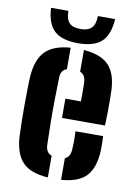

<svg xmlns="http://www.w3.org/2000/svg" viewBox="-88 -833 636 899"><g transform="rotate(10 230.0 -383.5)"><path d="M40 -156.5Q38.5 -183 37.8 -222Q37 -261 37.2 -303.2Q37.5 -345.5 38 -382.5Q38.5 -419.5 40 -441.5Q45.5 -524 84 -563.2Q122.5 -602.5 203.5 -608.5V-506Q175.5 -497.5 174.5 -461.5Q173 -400 172.2 -349.2Q171.5 -298.5 172.2 -249Q173 -199.5 174.5 -142Q175.5 -104.5 203.5 -95V8.5Q119 2.5 82 -37Q45 -76.5 40 -156.5ZM220.5 -277.5V-369H294.5Q294.5 -399 294.5 -425.8Q294.5 -452.5 293.5 -461.5Q292 -495.5 266.5 -505.5V-608.5Q347.5 -602.5 384.8 -564.2Q422 -526 426 -446.5Q426.5 -435 426.8 -406.2Q427 -377.5 426.8 -342.5Q426.5 -307.5 425 -277.5ZM266.5 8.5V-94.5Q291.5 -103.5 293.5 -143Q294.5 -158 294.8 -178Q295 -198 293.5 -227H425Q426 -218.5 426.2 -195.8Q426.5 -173 426 -156.5Q422 -75 384.8 -36Q347.5 3 266.5 8.5ZM233 -635Q156.5 -635 120.5 -668.2Q84.5 -701.5 80.5 -776.5H163Q163 -738 179.2 -720.2Q195.5 -702.5 233 -702.5Q269.5 -702.5 286.2 -720.2Q303 -738 303 -776.5H385Q380.5 -701.5 344.8 -668.2Q309 -635 233 -635Z"/></g></svg>

Font: Big Shoulders Stencil Text ExtraBold
Style: Regular
Weight: 800
Designer: Patric King
Foundry: XO Type Co
Version: Version 1.000